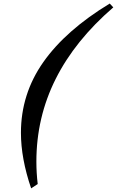

<svg xmlns="http://www.w3.org/2000/svg" viewBox="-20 -852 658 1082"><path d="M155.5 209.5Q98 41 98 -103.5Q98 -323 224.5 -502.5Q351 -682 598.5 -832L618.5 -810.5Q402.5 -624 293.8 -407.2Q185 -190.5 185 59Q185 121.5 192.5 185Z"/></svg>

Font: Libre Caslon Text SemiBold Italic
Style: Regular
Weight: 600
Italic angle: -22.583°
Designer: Pablo Impallari, Rodrigo Fuenzalida, Katja Schimmel
Foundry: Pablo Impallari, Rodrigo Fuenzalida
Version: Version 2.000